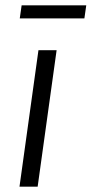

<svg xmlns="http://www.w3.org/2000/svg" viewBox="-20 -699 343 719"><path d="M53 0 124 -511H192L121 0ZM54 -630 61 -679H303L296 -630Z"/></svg>

Font: Chivo Medium ExtraLight
Style: Italic
Weight: 250
Italic angle: -8.05°
Version: Version 2.002